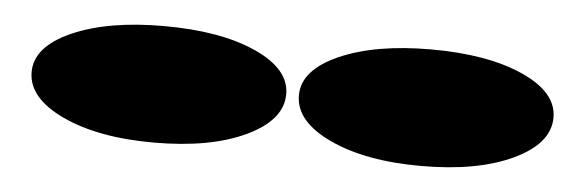

<svg xmlns="http://www.w3.org/2000/svg" viewBox="-28 -807 920 302"><g transform="rotate(5 432.0 -656.0)"><path d="M643 -748Q732 -748 788 -723Q844 -698 844 -658Q844 -617 788 -590.5Q732 -564 643 -564Q555 -564 498.5 -590.5Q442 -617 442 -658Q442 -698 498.5 -723Q555 -748 643 -748ZM221 -748Q310 -748 366 -723Q422 -698 422 -658Q422 -617 366 -590.5Q310 -564 221 -564Q133 -564 76.5 -590.5Q20 -617 20 -658Q20 -698 76.5 -723Q133 -748 221 -748Z"/></g></svg>

Font: Kalnia Expanded
Style: Bold
Weight: 700
Width: 7
Designer: Frida Medrano
Foundry: Frida Medrano
Version: Version 1.105